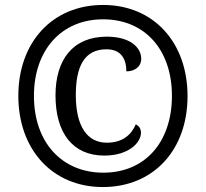

<svg xmlns="http://www.w3.org/2000/svg" viewBox="-20 -745 831 775"><path d="M395 10C600 10 737 -140 737 -357C737 -574 600 -725 396 -725C191 -725 54 -574 54 -358C54 -142 191 10 395 10ZM397 -48C231 -48 117 -169 117 -358C117 -543 228 -667 396 -667C565 -667 674 -544 674 -358C674 -173 567 -48 397 -48ZM401 -117C499 -117 549 -169 549 -209C549 -226 541 -237 528 -243C510 -201 475 -169 411 -169C331 -169 286 -237 286 -361C286 -478 321 -546 410 -546C471 -546 490 -504 490 -457C523 -457 550 -475 550 -508C550 -553 506 -597 411 -597C274 -597 204 -504 204 -360C204 -209 273 -117 401 -117Z"/></svg>

Font: Noto Serif Georgian SemiCondensed ExtraBold
Style: Regular
Weight: 800
Width: 4
Designer: Monotype Design Team, Akaki Razmadze
Foundry: Google LLC
Version: Version 2.003